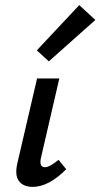

<svg xmlns="http://www.w3.org/2000/svg" viewBox="-20 -725 393 751"><path d="M171 -485 124 -528 290 -705 353 -647ZM108 6Q71 6 54 -17Q37 -40 48 -87L125 -418H212L141 -111Q131 -71 156 -71Q174 -71 209 -100L239 -63Q170 6 108 6Z"/></svg>

Font: EauTestInfant Semibold
Style: Italic
Weight: 600
Italic angle: -12°
Designer: Christian Thalmann (Catharsis Fonts)
Version: Version 0.001;PS 000.001;hotconv 1.0.88;makeotf.lib2.5.64775